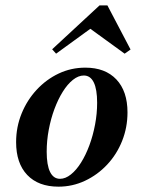

<svg xmlns="http://www.w3.org/2000/svg" viewBox="-20 -678 531 709"><path d="M196 11.3Q121.8 11.3 80.6 -31.9Q39.5 -75 39.5 -153.2Q39.5 -208.9 59.7 -258.5Q79.8 -308.1 115.3 -346.4Q150.8 -384.7 196.8 -406.5Q242.7 -428.2 295.2 -428.2Q368.5 -428.2 409.7 -384.7Q450.8 -341.1 450.8 -262.9Q450.8 -207.3 431 -157.7Q411.3 -108.1 375.8 -70.2Q340.3 -32.3 294 -10.5Q247.6 11.3 196 11.3ZM201.6 -17.7Q221.8 -17.7 241.9 -33.9Q262.1 -50 279.4 -77.8Q296.8 -105.6 310.1 -141.5Q323.4 -177.4 331 -217.7Q338.7 -258.1 338.7 -298.4Q338.7 -348.4 326.2 -373.8Q313.7 -399.2 289.5 -399.2Q269.4 -399.2 249.2 -383.1Q229 -366.9 211.7 -339.1Q194.4 -311.3 181 -275.4Q167.7 -239.5 160.1 -199.2Q152.4 -158.9 152.4 -117.7Q152.4 -68.5 164.9 -43.1Q177.4 -17.7 201.6 -17.7ZM187.1 -479.8 172.6 -496 347.6 -658.1H376.6L462.1 -495.2L440.3 -479.8L296.8 -583.9L340.3 -591.1Z"/></svg>

Font: Playfair 5pt SemiExpanded Light
Style: Bold Italic
Weight: 700
Italic angle: -15.6°
Version: Version 2.001;gftools[0.9.30]